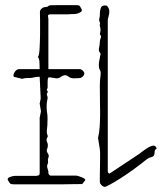

<svg xmlns="http://www.w3.org/2000/svg" viewBox="-20 -720 632 750"><path d="M35 0Q23 0 20 -3Q17 -6 11 -16Q7 -24 18.5 -28.5Q30 -33 39 -33H122Q130 -34 132.5 -36Q135 -38 135 -45V-260L140 -285L135 -316L139 -335L135 -420Q123 -420 118.5 -419Q114 -418 108 -416.5Q102 -415 83 -415Q75 -415 67 -412L34 -420Q30 -428 37.5 -439Q45 -450 55 -450H135Q135 -467 134 -479.5Q133 -492 128 -497Q133 -503 134.5 -528Q136 -553 136.5 -584Q137 -615 136.5 -640.5Q136 -666 136 -673Q136 -680 141.5 -685.5Q147 -691 154 -692Q161 -693 163 -693Q165 -693 171 -698Q172 -699 180 -699.5Q188 -700 210.5 -700Q233 -700 276 -700Q287 -700 290 -698Q293 -696 299 -683Q303 -676 290 -670Q277 -664 261 -665Q254 -665 251.5 -664.5Q249 -664 243.5 -664Q238 -664 223.5 -664Q209 -664 178 -664Q166 -664 167.5 -657Q169 -650 169 -646V-450H291Q298 -450 304.5 -443Q311 -436 309 -430Q308 -425 302 -420Q296 -415 291 -415Q282 -414 269.5 -414Q257 -414 250 -419Q239 -428 231 -426Q223 -424 216.5 -419Q210 -414 201 -414Q194 -415 187 -416Q180 -417 174 -418Q168 -419 167 -412Q166 -408 166 -399.5Q166 -391 166 -378Q166 -374 163.5 -372.5Q161 -371 166 -363Q168 -360 164.5 -356.5Q161 -353 165 -344Q167 -340 165.5 -333.5Q164 -327 163 -320Q161 -296 164 -279.5Q167 -263 165 -230Q164 -220 163 -209.5Q162 -199 167 -188Q167 -188 163.5 -180.5Q160 -173 164 -165Q170 -152 164 -138Q160 -131 166.5 -121.5Q173 -112 169 -104Q166 -97 167.5 -91Q169 -85 166 -79Q162 -71 166 -61Q170 -51 169 -42Q170 -40 172.5 -37Q175 -34 177 -34Q204 -34 212 -34Q220 -34 223 -34Q226 -34 236 -34Q246 -34 276 -34Q284 -34 299.5 -27.5Q315 -21 313 -16L301 -1Q270 -1 254 -0.5Q238 0 225 0Q212 0 192.5 0Q173 0 136.5 0Q100 0 35 0ZM389 10Q382 9 376.5 3.5Q371 -2 370 -9Q370 -15 370 -31Q370 -47 370.5 -65.5Q371 -84 371 -99.5Q371 -115 371 -121Q371 -129 369.5 -140.5Q368 -152 363 -181Q368 -201 369.5 -226.5Q371 -252 371 -272Q371 -279 371 -289Q371 -299 370.5 -321Q370 -343 370 -385Q370 -406 372.5 -423Q375 -440 370 -447Q366 -454 366 -464.5Q366 -475 368 -484Q370 -493 370 -493Q370 -498 372 -504.5Q374 -511 370 -515Q364 -521 367 -533.5Q370 -546 370 -557Q370 -564 373.5 -571.5Q377 -579 370 -586Q370 -586 372 -596.5Q374 -607 370 -618Q369 -622 370.5 -626Q372 -630 370 -633Q366 -639 368 -647Q370 -655 370 -662Q370 -680 374.5 -690.5Q379 -701 397 -698Q407 -688 407 -676.5Q407 -665 404 -655.5Q401 -646 401 -640V-51Q401 -44 408 -42L524 -119Q553 -142 568.5 -148.5Q584 -155 589 -146Q594 -139 589 -137Q584 -135 584 -126Q584 -109 572.5 -106.5Q561 -104 551 -96Q530 -79 504 -60Q478 -41 453 -25Q428 -9 410.5 0.5Q393 10 389 10Z"/></svg>

Font: Sankofa Display
Style: Regular
Weight: 400
Designer: Batsirai Madzonga
Foundry: Batsirai Madzonga
Version: Version 1.000; ttfautohint (v1.8.4.7-5d5b)